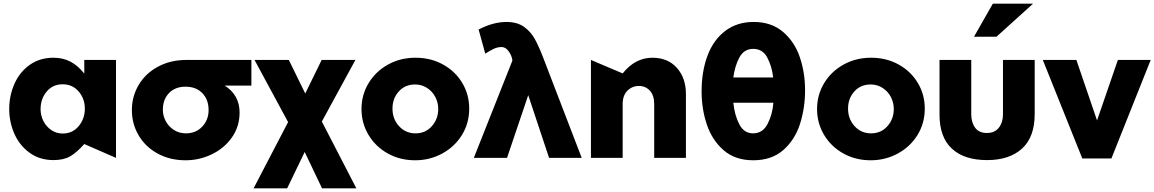

<svg xmlns="http://www.w3.org/2000/svg" viewBox="-20 -856 6259 1041"><path d="M320 -399Q373 -399 406.5 -360Q440 -321 440 -267Q440 -212 406.5 -172Q373 -132 320 -132Q286 -132 258.5 -150.5Q231 -169 215.5 -199.5Q200 -230 200 -264Q200 -320 233 -359.5Q266 -399 320 -399ZM609 -531H437V-457Q403 -500 362.5 -521.5Q322 -543 270 -543Q196 -543 141.5 -504.5Q87 -466 58.5 -402Q30 -338 30 -265Q30 -193 58.5 -129.5Q87 -66 141.5 -27Q196 12 270 12Q325 12 360.5 -8.5Q396 -29 437 -75L609 0Z M1279 -246Q1279 -170 1237.5 -111Q1196 -52 1128.5 -19.5Q1061 13 986 13Q902 13 835.5 -23Q769 -59 732 -121.5Q695 -184 695 -259Q695 -334 732.5 -396.5Q770 -459 837.5 -495Q905 -531 991 -531H1343V-392H1198Q1236 -369 1257.5 -332Q1279 -295 1279 -246ZM1111 -259Q1111 -316 1077 -351Q1043 -386 986 -386Q930 -386 896.5 -351.5Q863 -317 863 -261Q863 -228 879 -198.5Q895 -169 923.5 -151Q952 -133 988 -133Q1042 -133 1076.5 -169.5Q1111 -206 1111 -259Z M1635 -349 1546 -531H1360L1542 -194L1355 165H1537L1632 -32L1726 165H1912L1725 -197L1907 -531H1724Z M2524 -267Q2524 -343 2486.5 -406Q2449 -469 2382.5 -506Q2316 -543 2233 -543Q2150 -543 2083 -505.5Q2016 -468 1978 -404.5Q1940 -341 1940 -265Q1940 -189 1977.5 -125.5Q2015 -62 2081.5 -24.5Q2148 13 2231 13Q2310 13 2377.5 -23.5Q2445 -60 2484.5 -124Q2524 -188 2524 -267ZM2356 -265Q2356 -211 2321.5 -172Q2287 -133 2233 -133Q2179 -133 2143.5 -172Q2108 -211 2108 -267Q2108 -322 2142 -360Q2176 -398 2231 -398Q2266 -398 2295 -379.5Q2324 -361 2340 -330.5Q2356 -300 2356 -265Z M2549 0H2729L2844 -340L2957 0H3134L2926 -541Q2901 -606 2879.5 -645Q2858 -684 2821 -710.5Q2784 -737 2726 -737Q2654 -737 2575 -696L2611 -565Q2637 -582 2657.5 -591.5Q2678 -601 2700 -601Q2722 -601 2739 -576.5Q2756 -552 2758 -528V-527Z M3517 -543Q3424 -543 3356 -458L3184 -531V0H3356V-291Q3356 -339 3382 -364.5Q3408 -390 3444 -390Q3480 -390 3503.5 -364.5Q3527 -339 3527 -291V0H3699V-346Q3699 -433 3650 -488Q3601 -543 3517 -543Z M4066 -737Q3977 -737 3913 -689Q3849 -641 3816.5 -555.5Q3784 -470 3784 -360Q3784 -265 3812.5 -180.5Q3841 -96 3903.5 -41.5Q3966 13 4064 13Q4164 13 4227 -42.5Q4290 -98 4317.5 -184Q4345 -270 4345 -367Q4345 -462 4316.5 -546Q4288 -630 4225 -683.5Q4162 -737 4066 -737ZM4064 -591Q4115 -591 4140 -544Q4165 -497 4172 -436H3956Q3964 -498 3989 -544.5Q4014 -591 4064 -591ZM4063 -133Q4014 -133 3988.5 -182Q3963 -231 3956 -299H4173Q4169 -238 4142.5 -185.5Q4116 -133 4063 -133Z M4994 -267Q4994 -343 4956.5 -406Q4919 -469 4852.5 -506Q4786 -543 4703 -543Q4620 -543 4553 -505.5Q4486 -468 4448 -404.5Q4410 -341 4410 -265Q4410 -189 4447.5 -125.5Q4485 -62 4551.5 -24.5Q4618 13 4701 13Q4780 13 4847.5 -23.5Q4915 -60 4954.5 -124Q4994 -188 4994 -267ZM4826 -265Q4826 -211 4791.5 -172Q4757 -133 4703 -133Q4649 -133 4613.5 -172Q4578 -211 4578 -267Q4578 -322 4612 -360Q4646 -398 4701 -398Q4736 -398 4765 -379.5Q4794 -361 4810 -330.5Q4826 -300 4826 -265Z M5418 -531V-236Q5418 -192 5395.5 -163.5Q5373 -135 5331 -135Q5288 -135 5267 -163.5Q5246 -192 5246 -237V-531H5074V-234Q5074 -112 5141 -50Q5208 12 5332 12Q5453 12 5521.5 -50.5Q5590 -113 5590 -238V-531ZM5261 -657H5383L5581 -836H5363Z M6219 -531H6041L5928 -203L5816 -531H5634L5848 3H6006Z"/></svg>

Font: Geom ExtraBold
Style: Bold
Weight: 800
Version: Version 1.102